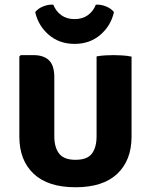

<svg xmlns="http://www.w3.org/2000/svg" viewBox="-20 -794 652 829"><path d="M548 -204.5Q548 -102 486.5 -43.8Q425 14.5 306 14.5Q187 14.5 125.2 -43.8Q63.5 -102 63.5 -204.5V-550L69.5 -556H124.5Q168 -556 191.2 -534Q214.5 -512 214.5 -460V-205.5Q214.5 -158 235.2 -131Q256 -104 306 -104Q357 -104 377 -131Q397 -158 397 -205.5V-550.5Q416 -554 436 -555Q456 -556 470.5 -556Q484.5 -556 507.2 -554.8Q530 -553.5 548 -549.5ZM472 -742Q459 -683 413.5 -643.8Q368 -604.5 302 -604.5Q236 -604.5 190.5 -643.8Q145 -683 132 -742Q144.5 -757.5 166 -766.2Q187.5 -775 210 -774Q221.5 -745 245 -728.2Q268.5 -711.5 302 -711.5Q335.5 -711.5 359 -728.2Q382.5 -745 394 -774Q416.5 -775 438 -766.2Q459.5 -757.5 472 -742Z"/></svg>

Font: Signika Negative SC
Style: Bold
Weight: 700
Designer: Anna Giedryś
Foundry: Anna Giedryś
Version: Version 2.000; ttfautohint (v1.8.3) -l 8 -r 50 -G 200 -x 9 -